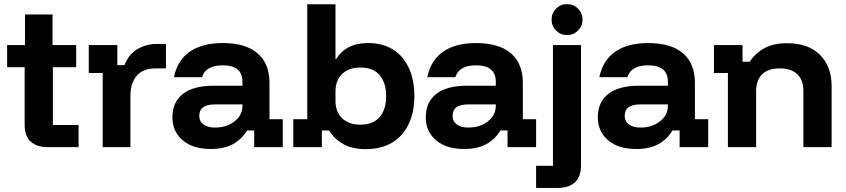

<svg xmlns="http://www.w3.org/2000/svg" viewBox="-20 -721 4147 941"><path d="M213.3 0Q160 0 130.4 -27.1Q100.8 -54.2 100.8 -110V-391.7H15V-500H102.5V-650H237.5V-500H353.3V-391.7H239.2V-108.3H365V0Z M483.3 0V-363.3H415V-500H555V-401.7H590Q610 -454.2 653.3 -480Q696.7 -505.8 750.8 -505.8H793.3V-385.8H745Q680 -385.8 649.6 -349.2Q619.2 -312.5 619.2 -252.5V0Z M1013.3 9.2Q925 9.2 875 -33.8Q825 -76.7 825 -146.7Q825 -220.8 876.7 -260.8Q928.3 -300.8 1025 -300.8H1168.3V-320Q1168.3 -400.8 1071.7 -400.8Q987.5 -400.8 970 -342.5H832.5Q849.2 -425 910 -467.5Q970.8 -510 1071.7 -510Q1183.3 -510 1242.1 -460Q1300.8 -410 1300.8 -314.2V-136.7H1365.8V0H1225.8V-81.7H1190.8Q1165 -38.3 1121.7 -14.6Q1078.3 9.2 1013.3 9.2ZM1034.2 -95.8Q1073.3 -95.8 1103.3 -110Q1133.3 -124.2 1150.8 -147.9Q1168.3 -171.7 1168.3 -201.7V-209.2H1031.7Q956.7 -209.2 956.7 -153.3Q956.7 -125.8 977.5 -110.8Q998.3 -95.8 1034.2 -95.8Z M1771.7 10Q1708.3 10 1663.8 -14.2Q1619.2 -38.3 1592.5 -81.7H1557.5V0H1417.5V-136.7H1485.8V-700H1624.2V-431.7H1627.5Q1650 -469.2 1689.2 -489.6Q1728.3 -510 1783.3 -510Q1855.8 -510 1906.7 -477.9Q1957.5 -445.8 1984.2 -387.1Q2010.8 -328.3 2010.8 -250Q2010.8 -172.5 1983.3 -113.8Q1955.8 -55 1902.5 -22.5Q1849.2 10 1771.7 10ZM1745.8 -110Q1809.2 -110 1840.8 -147.5Q1872.5 -185 1872.5 -250Q1872.5 -315 1840.8 -352.5Q1809.2 -390 1745.8 -390Q1690 -390 1657.1 -358.8Q1624.2 -327.5 1624.2 -272.5V-227.5Q1624.2 -172.5 1657.1 -141.2Q1690 -110 1745.8 -110Z M2255 9.2Q2166.7 9.2 2116.7 -33.8Q2066.7 -76.7 2066.7 -146.7Q2066.7 -220.8 2118.3 -260.8Q2170 -300.8 2266.7 -300.8H2410V-320Q2410 -400.8 2313.3 -400.8Q2229.2 -400.8 2211.7 -342.5H2074.2Q2090.8 -425 2151.7 -467.5Q2212.5 -510 2313.3 -510Q2425 -510 2483.8 -460Q2542.5 -410 2542.5 -314.2V-136.7H2607.5V0H2467.5V-81.7H2432.5Q2406.7 -38.3 2363.3 -14.6Q2320 9.2 2255 9.2ZM2275.8 -95.8Q2315 -95.8 2345 -110Q2375 -124.2 2392.5 -147.9Q2410 -171.7 2410 -201.7V-209.2H2273.3Q2198.3 -209.2 2198.3 -153.3Q2198.3 -125.8 2219.2 -110.8Q2240 -95.8 2275.8 -95.8Z M2607.5 200V91.7H2690V-500H2827.5V89.2Q2827.5 145 2797.9 172.5Q2768.3 200 2713.3 200ZM2759.2 -549.2Q2727.5 -549.2 2705.4 -571.2Q2683.3 -593.3 2683.3 -625Q2683.3 -656.7 2705.4 -678.8Q2727.5 -700.8 2759.2 -700.8Q2790.8 -700.8 2812.9 -678.8Q2835 -656.7 2835 -625Q2835 -593.3 2812.9 -571.2Q2790.8 -549.2 2759.2 -549.2Z M3098.3 9.2Q3010 9.2 2960 -33.8Q2910 -76.7 2910 -146.7Q2910 -220.8 2961.7 -260.8Q3013.3 -300.8 3110 -300.8H3253.3V-320Q3253.3 -400.8 3156.7 -400.8Q3072.5 -400.8 3055 -342.5H2917.5Q2934.2 -425 2995 -467.5Q3055.8 -510 3156.7 -510Q3268.3 -510 3327.1 -460Q3385.8 -410 3385.8 -314.2V-136.7H3450.8V0H3310.8V-81.7H3275.8Q3250 -38.3 3206.7 -14.6Q3163.3 9.2 3098.3 9.2ZM3119.2 -95.8Q3158.3 -95.8 3188.3 -110Q3218.3 -124.2 3235.8 -147.9Q3253.3 -171.7 3253.3 -201.7V-209.2H3116.7Q3041.7 -209.2 3041.7 -153.3Q3041.7 -125.8 3062.5 -110.8Q3083.3 -95.8 3119.2 -95.8Z M3547.5 0V-363.3H3479.2V-500H3619.2V-418.3H3654.2Q3683.3 -461.7 3727.5 -485.4Q3771.7 -509.2 3837.5 -509.2Q3941.7 -509.2 3998.8 -452.1Q4055.8 -395 4055.8 -299.2V0H3917.5V-273.3Q3917.5 -328.3 3887.9 -357.1Q3858.3 -385.8 3801.7 -385.8Q3745 -385.8 3715.4 -357.1Q3685.8 -328.3 3685.8 -273.3V0Z"/></svg>

Font: Funnel Display Light
Style: Bold
Weight: 700
Version: Version 1.000